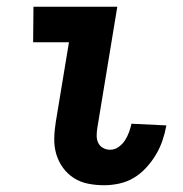

<svg xmlns="http://www.w3.org/2000/svg" viewBox="-20 -540 540 568"><path d="M288 8Q264 8 241 3.5Q218 -1 199 -13Q180 -25 166.5 -43.5Q153 -62 146.5 -84Q140 -106 140.5 -130.5Q141 -155 145 -179L184 -415H78L79 -520H327L268 -162Q266 -150 266 -138.5Q266 -127 270.5 -117.5Q275 -108 284.5 -102.5Q294 -97 306 -97Q319 -97 330.5 -105Q342 -113 349.5 -124.5Q357 -136 361.5 -148.5Q366 -161 369 -174L472 -169V-168Q468 -146 460.5 -124Q453 -102 441 -82Q429 -62 412.5 -44Q396 -26 376 -14Q356 -2 333 3Q310 8 288 8Z"/></svg>

Font: Iosevka Extrabold
Style: Italic
Weight: 800
Italic angle: -9°
Monospace: yes
Designer: Belleve Invis
Foundry: Belleve Invis
Version: Version 32.5.0; ttfautohint (v1.8.4)